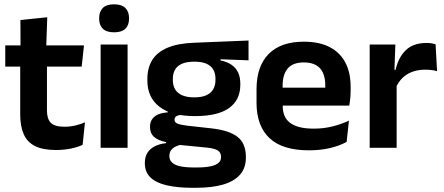

<svg xmlns="http://www.w3.org/2000/svg" viewBox="-20 -702 2108 912"><path d="M246 10.5Q183.5 10.5 146.2 -8.2Q109 -27 92.5 -65Q76 -103 76 -158.5V-444.5H203V-177.5Q203 -137.5 221.2 -118.8Q239.5 -100 285.5 -100Q312.5 -100 337.5 -105.8Q362.5 -111.5 383.5 -121L372.5 -14Q347.5 -2.5 315.2 4Q283 10.5 246 10.5ZM5 -385.5V-486.5H379L368 -385.5ZM77.5 -477 77 -607 204.5 -620 199.5 -477Z M458 0V-490.5H586V0ZM522 -548.5Q485.5 -548.5 468.2 -565.8Q451 -583 451 -613.5V-616Q451 -646.5 468.2 -664Q485.5 -681.5 522 -681.5Q558 -681.5 575.5 -664Q593 -646.5 593 -616V-613.5Q593 -582.5 575.5 -565.5Q558 -548.5 522 -548.5Z M906.5 -150.5Q795 -150.5 737.5 -194.8Q680 -239 680 -319V-326.5Q680 -379.5 703 -416.8Q726 -454 775 -475Q824 -496 902 -499L1160.5 -509.5V-415.5L1027.5 -420.5V-415Q1059 -408.5 1079.8 -394.2Q1100.5 -380 1111 -357.8Q1121.5 -335.5 1121.5 -304V-299.5Q1121.5 -227 1068 -188.8Q1014.5 -150.5 906.5 -150.5ZM900.5 93.5H914.5Q953.5 93.5 979 88.2Q1004.5 83 1017.2 72.2Q1030 61.5 1030 44.5V43Q1030 22 1013.8 12.2Q997.5 2.5 961.5 -1L818 -15L847.5 -16.5Q829 -13 814.8 -6.2Q800.5 0.5 792.5 11.5Q784.5 22.5 784.5 38.5V39.5Q784.5 58 797.5 70.2Q810.5 82.5 836.5 88Q862.5 93.5 900.5 93.5ZM893.5 190Q822.5 190 772 178.2Q721.5 166.5 694.8 141Q668 115.5 668 73.5V71.5Q668 43 680.5 23.5Q693 4 716 -7.5Q739 -19 769 -22V-27Q731 -34.5 711.8 -51.8Q692.5 -69 692.5 -99V-99.5Q692.5 -120.5 702 -135Q711.5 -149.5 730.2 -158Q749 -166.5 776.5 -168V-182.5L885 -155.5L850 -156.5Q827 -156 818 -150.2Q809 -144.5 809 -134V-133.5Q809 -120.5 823 -114.8Q837 -109 869.5 -105L987 -92Q1069.5 -82.5 1108.8 -51.5Q1148 -20.5 1148 44V46.5Q1148 96 1120 127.8Q1092 159.5 1039.2 174.8Q986.5 190 911.5 190ZM903 -239.5Q936.5 -239.5 958.8 -249Q981 -258.5 992.2 -277Q1003.5 -295.5 1003.5 -322V-327.5Q1003.5 -354 992.5 -372.2Q981.5 -390.5 959.5 -399.8Q937.5 -409 904 -409H902.5Q867 -409 844.5 -399.2Q822 -389.5 811.5 -371.2Q801 -353 801 -327.5V-322Q801 -295.5 812.2 -277Q823.5 -258.5 846.2 -249Q869 -239.5 903 -239.5Z M1447.5 12Q1321.5 12 1260 -46Q1198.5 -104 1198.5 -214V-278Q1198.5 -387 1256 -445.5Q1313.5 -504 1423 -504Q1497 -504 1546.5 -478Q1596 -452 1620.8 -404.2Q1645.5 -356.5 1645.5 -290V-272.5Q1645.5 -254.5 1643.8 -235.8Q1642 -217 1639 -200.5H1523Q1524.5 -228 1524.8 -252.8Q1525 -277.5 1525 -297.5Q1525 -332 1514 -356.2Q1503 -380.5 1480.5 -393Q1458 -405.5 1423 -405.5Q1371.5 -405.5 1347 -377Q1322.5 -348.5 1322.5 -296V-250.5L1323 -236V-197.5Q1323 -174.5 1330.2 -155Q1337.5 -135.5 1354.5 -121.2Q1371.5 -107 1399.8 -99Q1428 -91 1470.5 -91Q1516.5 -91 1558.2 -101.2Q1600 -111.5 1637.5 -129L1626.5 -28Q1593 -9.5 1547.8 1.2Q1502.5 12 1447.5 12ZM1266.5 -200.5V-285.5H1613V-200.5Z M1860.5 -285 1828 -370.5H1859Q1872.5 -430 1908 -464Q1943.5 -498 2006.5 -498Q2019.5 -498 2030 -496.2Q2040.5 -494.5 2049 -492L2056 -364Q2045 -367.5 2030.5 -369.2Q2016 -371 2000 -371Q1949 -371 1913.2 -348.5Q1877.5 -326 1860.5 -285ZM1736 0V-490.5H1858L1852.5 -340L1864 -335.5V0Z"/></svg>

Font: Anek Tamil SemiBold
Style: Regular
Weight: 600
Version: Version 1.003